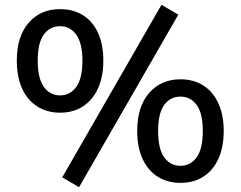

<svg xmlns="http://www.w3.org/2000/svg" viewBox="-20 -752 1001 799"><path d="M309 27 239 -14 652 -732 722 -691ZM230 -283Q176 -283 135 -309Q94 -335 72 -383.5Q50 -432 50 -500Q50 -601 99.5 -657.5Q149 -714 230 -714Q285 -714 325.5 -688.5Q366 -663 388 -615Q410 -567 410 -500Q410 -433 388 -384.5Q366 -336 325.5 -309.5Q285 -283 230 -283ZM230 -355Q272 -355 297.5 -390.5Q323 -426 323 -500Q323 -572 297.5 -607.5Q272 -643 230 -643Q188 -643 162.5 -608.5Q137 -574 137 -500Q137 -426 162.5 -390.5Q188 -355 230 -355ZM731 9Q677 9 636.5 -16.5Q596 -42 573.5 -90.5Q551 -139 551 -207Q551 -308 600.5 -365Q650 -422 731 -422Q786 -422 826.5 -396Q867 -370 889 -321.5Q911 -273 911 -207Q911 -140 889 -91.5Q867 -43 826.5 -17Q786 9 731 9ZM731 -62Q773 -62 798.5 -97.5Q824 -133 824 -207Q824 -280 798.5 -315Q773 -350 731 -350Q689 -350 663.5 -315.5Q638 -281 638 -207Q638 -132 663.5 -97Q689 -62 731 -62Z"/></svg>

Font: Nunito Sans 8pt SemiBold
Style: Regular
Weight: 600
Version: Version 3.101;gftools[0.9.27]